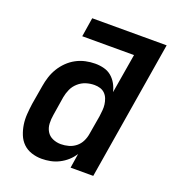

<svg xmlns="http://www.w3.org/2000/svg" viewBox="-135 -841 869 955"><g transform="rotate(20 300.0 -363.5)"><path d="M192 8Q164 8 138 -0.5Q112 -9 93.5 -27Q75 -45 65 -70Q55 -95 51 -121.5Q47 -148 49 -176.5Q51 -205 55 -233L72 -333Q76 -358 84 -383Q92 -408 106 -431Q120 -454 139.5 -473Q159 -492 182.5 -504.5Q206 -517 231.5 -522.5Q257 -528 282 -528Q307 -528 329.5 -522Q352 -516 369 -501.5Q386 -487 397 -467Q408 -447 413 -425L448 -634H174L190 -735H584L463 0H343L355 -77Q342 -56 323.5 -39.5Q305 -23 283 -12Q261 -1 238 3.5Q215 8 192 8ZM257 -93Q277 -93 297.5 -98.5Q318 -104 335 -117.5Q352 -131 361.5 -150.5Q371 -170 374 -190L391 -290Q393 -306 394.5 -322Q396 -338 394 -353Q392 -368 386.5 -382.5Q381 -397 370.5 -407.5Q360 -418 345.5 -422.5Q331 -427 315 -427Q292 -427 270 -420Q248 -413 230 -397Q212 -381 202.5 -360Q193 -339 189 -317L173 -217Q169 -194 170 -171Q171 -148 182 -129.5Q193 -111 213.5 -102Q234 -93 257 -93Z"/></g></svg>

Font: Zed Sans Extended
Style: Bold Italic
Weight: 700
Width: 7
Italic angle: -9°
Designer: Belleve Invis
Foundry: Belleve Invis
Version: Version 1.0.0; ttfautohint (v1.8.4)